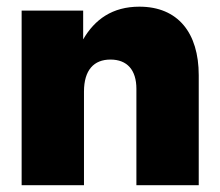

<svg xmlns="http://www.w3.org/2000/svg" viewBox="-20 -547 651 567"><path d="M228 -276.4C228 -340.3 257.3 -371.1 306.2 -371.1C355.5 -371.1 382.8 -340.3 382.8 -284.7V0H566.9V-324.7C566.9 -450.2 505.4 -527.3 391.6 -527.3C312 -527.3 259.8 -489.7 225.6 -430.7V-515.6H43.9V0H228Z"/></svg>

Font: Raveo Display Display ExtraBold
Style: Regular
Weight: 800
Designer: Jakub Foglar, Rasmus Andersson (Inter)
Foundry: Jakubfoglar.com
Version: Version 1.100;Glyphs 3.2.3 (3260)